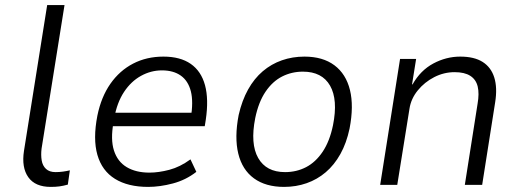

<svg xmlns="http://www.w3.org/2000/svg" viewBox="-20 -725 2039 753"><path d="M179 8Q118 8 91 -30Q64 -68 74 -133L165 -705H233L143 -142Q140 -117 143.5 -96Q147 -75 160.5 -62.5Q174 -50 198 -50Q212 -50 227 -52Q242 -54 254 -57L246 -1Q228 4 213 6Q198 8 179 8Z M561 8Q482 8 431 -23.5Q380 -55 362 -117.5Q344 -180 362 -272Q377 -345 413 -396.5Q449 -448 502 -475.5Q555 -503 621 -503Q687 -503 728 -474.5Q769 -446 784 -391Q799 -336 787 -255L783 -230H405L414 -283H752L728 -260Q739 -326 728.5 -367Q718 -408 689 -428.5Q660 -449 615 -449Q572 -449 533 -427.5Q494 -406 466.5 -364.5Q439 -323 428 -262L425 -244Q413 -178 427 -134.5Q441 -91 477 -69.5Q513 -48 566 -48Q602 -48 644 -59Q686 -70 727 -100L750 -51Q709 -19 658 -5.5Q607 8 561 8Z M1094 8Q1022 8 976 -25.5Q930 -59 914.5 -122.5Q899 -186 916 -274Q929 -331 953 -374Q977 -417 1010.5 -445.5Q1044 -474 1085.5 -488.5Q1127 -503 1174 -503Q1246 -503 1291.5 -469Q1337 -435 1352.5 -372Q1368 -309 1351 -221Q1339 -164 1315 -121Q1291 -78 1257.5 -49.5Q1224 -21 1182.5 -6.5Q1141 8 1094 8ZM1098 -50Q1143 -50 1180.5 -69.5Q1218 -89 1245.5 -130Q1273 -171 1286 -234Q1306 -334 1274.5 -389Q1243 -444 1168 -444Q1124 -444 1086.5 -425Q1049 -406 1021.5 -365.5Q994 -325 981 -262Q961 -161 992.5 -105.5Q1024 -50 1098 -50Z M1471 0 1549 -494H1612L1596 -394H1598Q1629 -449 1679.5 -476Q1730 -503 1785 -503Q1840 -503 1873 -482Q1906 -461 1918.5 -421Q1931 -381 1922 -324L1871 0H1803L1853 -318Q1860 -358 1853.5 -385.5Q1847 -413 1824.5 -427.5Q1802 -442 1763 -442Q1721 -442 1683 -422.5Q1645 -403 1618.5 -370.5Q1592 -338 1586 -299L1538 0Z"/></svg>

Font: Nunito Sans 7pt SemiCondensed Light
Style: Italic
Weight: 300
Width: 4
Italic angle: -9°
Designer: Vernon Adams
Foundry: Vernon Adams
Version: Version 3.101;gftools[0.9.27]